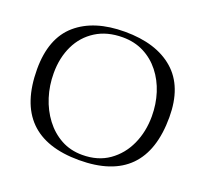

<svg xmlns="http://www.w3.org/2000/svg" viewBox="-119 -810 1021 960"><g transform="rotate(20 392.0 -330.0)"><path d="M392 11Q41 11 40 -345Q40 -510 133 -590.5Q226 -671 390 -671Q557 -671 650.5 -589.5Q744 -508 744 -345Q744 11 392 11ZM398 -19Q481 -19 539.5 -60Q598 -101 629 -169Q660 -237 660 -319Q660 -384 641.5 -442Q623 -500 587.5 -545Q552 -590 502 -615.5Q452 -641 389 -641Q306 -641 246.5 -603.5Q187 -566 156 -501.5Q125 -437 125 -355Q125 -289 144 -229Q163 -169 199 -121.5Q235 -74 285 -46.5Q335 -19 398 -19Z"/></g></svg>

Font: Gideon Roman
Style: Regular
Weight: 400
Designer: Robert E. Leuschke
Foundry: Robert E. Leuschke
Version: Version 2.010